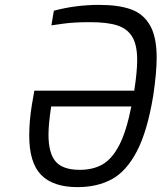

<svg xmlns="http://www.w3.org/2000/svg" viewBox="-20 -762 663 788"><path d="M100 -205Q100 -266 111 -333L121 -390H531Q543 -467 543 -516Q543 -577 523 -610.5Q503 -644 462 -657.5Q421 -671 350 -671Q283 -671 241 -665Q199 -659 191 -658L201 -718Q291 -742 387 -742Q467 -742 518 -723.5Q569 -705 596 -657.5Q623 -610 623 -525Q623 -465 609 -370Q585 -224 542 -141.5Q499 -59 439 -26.5Q379 6 298 6Q198 6 149 -44Q100 -94 100 -205ZM519 -325H190Q179 -253 179 -209Q179 -133 208.5 -99Q238 -65 307 -65Q363 -65 402 -88Q441 -111 470 -167.5Q499 -224 519 -325Z"/></svg>

Font: Exo
Style: Italic
Weight: 400
Italic angle: -9°
Designer: Natanael Gama
Foundry: Natanael Gama
Version: Version 1.500; ttfautohint (v1.6)